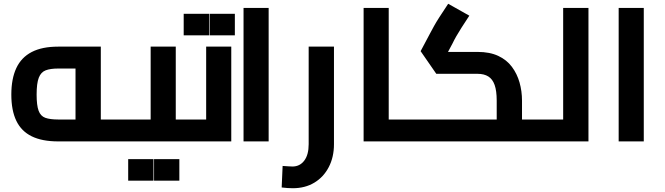

<svg xmlns="http://www.w3.org/2000/svg" viewBox="-20 -749 3520 1017"><path d="M288 0Q203 0 148 -27Q93 -54 66.5 -109Q40 -164 40 -248Q40 -332 66.5 -388.5Q93 -445 148 -473.5Q203 -502 288 -502H514V-63H380V-415L413 -386H288Q247 -386 222 -376.5Q197 -367 185.5 -337.5Q174 -308 174 -248Q174 -191 184.5 -162.5Q195 -134 220 -125Q245 -116 288 -116H619V0ZM619 0V-116Q625 -116 628.5 -112Q632 -108 634.5 -100Q637 -92 638 -81.5Q639 -71 639 -58Q639 -45 638 -34Q637 -23 634.5 -15.5Q632 -8 628.5 -4Q625 0 619 0Z M911 0V-116H1036V0ZM1036 0V-116Q1041 -116 1045 -112Q1049 -108 1051 -100Q1053 -92 1054.5 -81.5Q1056 -71 1056 -58Q1056 -45 1054.5 -34Q1053 -23 1051 -15.5Q1049 -8 1045.5 -4Q1042 0 1036 0ZM619 0V-116H856L778 -51V-502H911V0ZM619 0Q613 0 609.5 -4Q606 -8 603.5 -15.5Q601 -23 600 -34Q599 -45 599 -58Q599 -76 601 -88.5Q603 -101 607.5 -108.5Q612 -116 619 -116ZM659 208V94H793V208ZM796 208V94H930V208Z M913 0V-116H1150L1072 -51V-502H1205V0ZM913 0Q907 0 903.5 -4Q900 -8 897.5 -15.5Q895 -23 894 -34Q893 -45 893 -58Q893 -76 895 -88.5Q897 -101 901.5 -108.5Q906 -116 913 -116ZM953 -562V-676H1087V-562ZM1090 -562V-676H1224V-562Z M1270 0V-707H1403V0Z M1531 248Q1518 248 1503 247Q1488 246 1472 244L1477 130Q1493 131 1507.5 132Q1522 133 1529 133Q1568 133 1591.5 102Q1615 71 1615 15V-502H1749V15Q1749 83 1721.5 136Q1694 189 1645 218.5Q1596 248 1531 248Z M2039 0V-116H2153V0ZM1906 0V-707H2039V0ZM2153 0V-116Q2159 -116 2162.5 -112Q2166 -108 2168.5 -100Q2171 -92 2172 -81.5Q2173 -71 2173 -58Q2173 -45 2172 -34Q2171 -23 2168.5 -15.5Q2166 -8 2162.5 -4Q2159 0 2153 0Z M2745 0V-116H2850V0ZM2153 0V-116H2655L2611 -80V-216Q2611 -268 2600 -299Q2589 -330 2566.5 -344Q2544 -358 2510 -358H2291L2208 -478L2259 -574Q2268 -591 2279 -611Q2290 -631 2308 -659Q2326 -687 2354 -729L2466 -666Q2440 -627 2424 -601.5Q2408 -576 2397 -557Q2386 -538 2377 -519L2337 -444L2317 -474H2510Q2574 -474 2619 -453Q2664 -432 2691.5 -395Q2719 -358 2732 -312Q2745 -266 2745 -216V0ZM2153 0Q2147 0 2143.5 -4Q2140 -8 2137.5 -15.5Q2135 -23 2134 -34Q2133 -45 2133 -58Q2133 -76 2135 -88.5Q2137 -101 2141.5 -108.5Q2146 -116 2153 -116ZM2850 0V-116Q2856 -116 2860 -112Q2864 -108 2866 -100Q2868 -92 2869 -81.5Q2870 -71 2870 -58Q2870 -45 2869 -34Q2868 -23 2866 -15.5Q2864 -8 2860 -4Q2856 0 2850 0Z M2963 0V-707H3097V0ZM2850 0V-116H2963V0ZM2850 0Q2844 0 2840.5 -4Q2837 -8 2834.5 -15.5Q2832 -23 2831 -34Q2830 -45 2830 -58Q2830 -76 2832 -88.5Q2834 -101 2838.5 -108.5Q2843 -116 2850 -116Z M3257 0V-707H3390V0Z"/></svg>

Font: Cairo Play
Style: Bold
Weight: 700
Version: Version 3.119